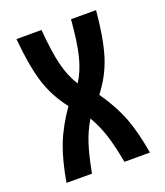

<svg xmlns="http://www.w3.org/2000/svg" viewBox="-119 -707 677 788"><g transform="rotate(-20 219.0 -312.5)"><path d="M289.1 0Q275.4 -74.2 259.8 -122.6Q244.1 -170.9 218.8 -214.8Q192.4 -170.9 176.8 -122.6Q161.1 -74.2 147.5 0H36.1Q51.8 -92.8 77.1 -158.2Q102.5 -223.6 151.4 -293.9Q101.6 -357.4 78.6 -431.2Q55.7 -504.9 44.9 -625H154.3Q162.1 -528.3 176.3 -470.2Q190.4 -412.1 218.8 -368.2Q247.1 -412.1 261.2 -470.2Q275.4 -528.3 283.2 -625H392.6Q381.8 -504.9 358.9 -431.2Q335.9 -357.4 286.1 -293.9Q335 -223.6 359.9 -158.7Q384.8 -93.8 400.4 0Z"/></g></svg>

Font: Sudo
Style: Bold
Weight: 700
Monospace: yes
Designer: Jens Kutilek
Foundry: Jens Kutilek
Version: Version 0.040